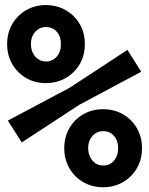

<svg xmlns="http://www.w3.org/2000/svg" viewBox="-20 -749 602 776"><path d="M165 -413.1Q121.1 -413.1 85.4 -433.8Q49.8 -454.6 29.3 -490.2Q8.8 -525.9 8.8 -570.8Q8.8 -615.7 29.3 -651.4Q49.8 -687 85.4 -707.8Q121.1 -728.5 165 -728.5Q210 -728.5 245.8 -707.8Q281.7 -687 302.5 -651.4Q323.2 -615.7 322.8 -570.8Q323.2 -525.9 302.5 -490.2Q281.7 -454.6 245.8 -433.8Q210 -413.1 165 -413.1ZM165 -500.5Q192.4 -500.5 209.5 -520.3Q226.6 -540 226.1 -570.8Q226.6 -601.1 209.5 -620.6Q192.4 -640.1 165 -639.6Q148.9 -640.1 135 -631.1Q121.1 -622.1 113 -606.7Q105 -591.3 105 -570.8Q105 -550.8 113 -534.7Q121.1 -518.6 135 -509.5Q148.9 -500.5 165 -500.5ZM396.5 7.8Q352.1 7.8 316.4 -12.9Q280.8 -33.7 260.3 -69.3Q239.7 -105 239.7 -149.9Q239.7 -194.8 260.3 -230.7Q280.8 -266.6 316.4 -287.1Q352.1 -307.6 396.5 -307.6Q441.4 -307.6 477.1 -287.1Q512.7 -266.6 533.4 -230.7Q554.2 -194.8 553.7 -149.9Q554.2 -105 533.4 -69.3Q512.7 -33.7 477.1 -12.9Q441.4 7.8 396.5 7.8ZM396.5 -80.1Q423.8 -79.6 440.7 -99.6Q457.5 -119.6 457.5 -149.9Q457.5 -180.2 440.7 -199.7Q423.8 -219.2 396.5 -218.8Q379.9 -219.2 366.2 -210.4Q352.5 -201.7 344.5 -186Q336.4 -170.4 336.4 -149.9Q336.4 -129.9 344.5 -113.8Q352.5 -97.7 366.2 -88.9Q379.9 -80.1 396.5 -80.1ZM67.9 -173.3 11.7 -261.7 261.7 -394.5 495.1 -547.4 550.8 -459 300.8 -325.7Z"/></svg>

Font: Reddit Mono ExtraBold
Style: Regular
Weight: 800
Monospace: yes
Designer: Stephen Hutchings
Foundry: Reddit
Version: Version 1.014